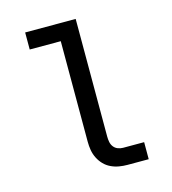

<svg xmlns="http://www.w3.org/2000/svg" viewBox="-109 -825 819 914"><g transform="rotate(-15 300.0 -367.5)"><path d="M407 0Q386 0 365.5 -3.5Q345 -7 326 -16Q307 -25 292.5 -40Q278 -55 268.5 -74Q259 -93 255.5 -113.5Q252 -134 252 -155V-651H99V-735H348V-155Q348 -142 350.5 -128.5Q353 -115 361 -104.5Q369 -94 381.5 -89Q394 -84 407 -84H511V0Z"/></g></svg>

Font: Zed Mono Medium Extended
Style: Regular
Weight: 500
Width: 7
Monospace: yes
Designer: Belleve Invis
Foundry: Belleve Invis
Version: Version 1.0.0; ttfautohint (v1.8.4)